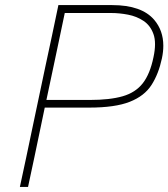

<svg xmlns="http://www.w3.org/2000/svg" viewBox="-20 -733 660 753"><path d="M58 0Q71 -60 83 -116.5Q94.5 -173 108.5 -238L158 -472.5Q172.5 -539.5 184.5 -596.2Q196.5 -653 209 -713H420Q535.5 -713 585 -655Q620.5 -613 620.5 -553.5Q620.5 -530 615 -504Q602 -443 574.2 -399.8Q546.5 -356.5 489 -333.8Q431.5 -311 329 -311H155.5L140.5 -239Q126.5 -173.5 115 -117Q103 -60 90 0ZM416 -682H234Q223 -629.5 212.5 -579.5Q202 -529.5 190 -473L162 -341H332Q411 -341 461.2 -355.5Q511.5 -370 540 -406.5Q568.5 -443 582 -509Q588 -537 588 -559.5Q588 -582 582 -599Q570 -633 543 -651Q516 -669 482 -675.5Q448 -682 416 -682Z"/></svg>

Font: Heraclito Thin
Style: Italic
Weight: 100
Italic angle: -12°
Designer: Kostas Bartsokas (font) & Cristiano Sobral (main changes)
Foundry: Kostas Bartsokas (font) & Cristiano Sobral (main changes)
Version: Version 1.00;July 8, 2020;FontCreator 13.0.0.2655 64-bit